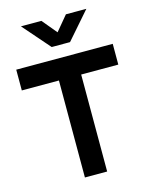

<svg xmlns="http://www.w3.org/2000/svg" viewBox="-138 -1047 887 1134"><g transform="rotate(-15 305.0 -480.0)"><path d="M247 -795 103 -960H228L303 -870L378 -960H503L359 -795ZM373 0H237V-593H10V-720H600V-593H373Z"/></g></svg>

Font: Hauora ExtraBold
Style: Regular
Weight: 800
Designer: Wayne Shih
Foundry: WCYS
Version: Version 1.001